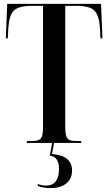

<svg xmlns="http://www.w3.org/2000/svg" viewBox="-20 -734 556 986"><path d="M118 0H397V-10H368Q335 -10 325 -24.5Q315 -39 315 -84V-704H372Q440 -704 464.5 -680Q489 -656 493 -592L496 -537H506L499 -714H17L10 -537H20L23 -592Q27 -656 51.5 -680Q76 -704 144 -704H201V-84Q201 -39 191 -24.5Q181 -10 149 -10H118ZM240 232Q292 232 321 207.5Q350 183 350 142Q350 65 247 57L259 -7H249L236 65Q283 71 283 133Q283 219 216 219Q195 219 174 211V221Q205 232 240 232Z"/></svg>

Font: Noto Serif Display Condensed Semi
Style: Regular
Weight: 600
Width: 3
Designer: Monotype Design Team
Foundry: Monotype Imaging Inc.
Version: Version 1.900